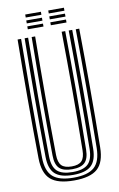

<svg xmlns="http://www.w3.org/2000/svg" viewBox="-101 -980 644 1043"><g transform="rotate(-10 221.0 -459.0)"><path d="M221.5 7.5Q131.2 7.5 91.8 -27.8Q52.2 -63 51.2 -144.8Q49 -303.5 49.1 -468.1Q49.2 -632.8 51.2 -800H70.5Q68.8 -643 68.5 -476.6Q68.2 -310.2 70.5 -145Q71.5 -71 106.9 -39.5Q142.2 -8 221.5 -8Q300.2 -8 335.6 -39.5Q371 -71 372 -145Q374 -307 373.9 -471.5Q373.8 -636 372 -800H391.2Q393.2 -636 393.4 -472.6Q393.5 -309.2 391.2 -144.8Q390.2 -63 350.8 -27.8Q311.2 7.5 221.5 7.5ZM221.5 -23.2Q152 -23.2 121.4 -51.6Q90.8 -80 90 -145.2Q87.8 -309.5 87.9 -472.6Q88 -635.8 90 -800H109.2Q107.5 -641 107.2 -475.8Q107 -310.5 109.2 -145.5Q110 -88 136.2 -63.5Q162.5 -39 221.5 -39Q280.2 -39 306.2 -63.5Q332.2 -88 333.2 -145.5Q335.2 -307.5 335.1 -471.8Q335 -636 333.2 -800H352.5Q354.5 -635.2 354.6 -472.4Q354.8 -309.5 352.5 -145.2Q351.8 -80 321.2 -51.6Q290.8 -23.2 221.5 -23.2ZM221.5 -54.5Q172.8 -54.5 151 -75.6Q129.2 -96.8 128.8 -145.8Q126.5 -310 126.6 -472.9Q126.8 -635.8 128.8 -800H148Q146.2 -643 146 -476.4Q145.8 -309.8 148 -146Q148.5 -105.8 165.2 -87.9Q182 -70 221.5 -70Q260.5 -70 277.1 -87.9Q293.8 -105.8 294.2 -146Q296.5 -309 296.4 -472.4Q296.2 -635.8 294.2 -800H313.8Q315.8 -634.8 315.9 -472.2Q316 -309.8 313.8 -145.8Q313 -96.5 291.4 -75.5Q269.8 -54.5 221.5 -54.5ZM242.5 -910V-926.5H329V-910ZM115.5 -910V-926.5H202V-910ZM115.5 -877.5V-893.8H202V-877.5ZM242.5 -877.5V-893.8H329V-877.5ZM115.5 -845V-861.2H202V-845ZM242.5 -845V-861.2H329V-845Z"/></g></svg>

Font: Big Shoulders Inline Text SemiBold
Style: Regular
Weight: 600
Designer: Patric King
Foundry: XO Type Co
Version: Version 1.000